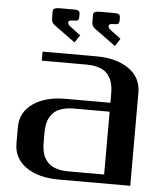

<svg xmlns="http://www.w3.org/2000/svg" viewBox="-55 -840 777 889"><g transform="rotate(5 333.5 -395.5)"><path d="M342.8 -770Q342.8 -777.8 344 -781.2Q345.2 -784.7 352.3 -787.6Q359.4 -790.5 374 -790.5H436.5Q447.8 -790.5 454.6 -789.1Q461.4 -787.6 464.1 -783.9Q466.8 -780.3 467.3 -777.8Q467.8 -775.4 467.8 -770V-759.3Q467.8 -747.1 462.6 -742.9Q457.5 -738.8 436.5 -738.8Q418.9 -738.8 418.9 -728Q418.9 -721.2 427.2 -712.9L479 -673.8L456.1 -638.7L356.4 -711.4Q343.3 -721.7 342.8 -738.8ZM155.3 -770Q155.3 -777.8 156.5 -781.2Q157.7 -784.7 164.8 -787.6Q171.9 -790.5 186.5 -790.5H249Q260.3 -790.5 267.1 -789.1Q273.9 -787.6 276.6 -783.9Q279.3 -780.3 279.8 -777.8Q280.3 -775.4 280.3 -770V-759.3Q280.3 -747.1 275.1 -742.9Q270 -738.8 249 -738.8Q231.4 -738.8 231.4 -728Q231.4 -721.2 239.7 -712.9L291.5 -673.8L268.6 -638.7L168.9 -711.4Q155.8 -721.7 155.3 -738.8ZM125 -541.5V-583.5H375Q468.8 -583.5 526.1 -543.2Q583.5 -502.9 583.5 -433.1V0H250Q156.2 0 98.9 -40.3Q41.5 -80.6 41.5 -149.9V-225.1Q41.5 -294.4 98.9 -334.7Q156.2 -375 250 -375H458.5V-410.6Q458.5 -423.8 458 -433.3Q457.5 -442.9 454.8 -457.5Q452.1 -472.2 447.3 -482.7Q442.4 -493.2 433.1 -505.1Q423.8 -517.1 411.1 -524.4Q398.4 -531.7 378.4 -536.6Q358.4 -541.5 333.5 -541.5ZM458.5 -41.5V-333.5H291.5Q266.6 -333.5 246.6 -328.6Q226.6 -323.7 213.9 -316.2Q201.2 -308.6 191.9 -296.9Q182.6 -285.2 177.7 -274.7Q172.9 -264.2 170.2 -249.5Q167.5 -234.9 167 -225.1Q166.5 -215.3 166.5 -202.1V-172.9Q166.5 -159.7 167 -149.9Q167.5 -140.1 170.2 -125.5Q172.9 -110.8 177.7 -100.3Q182.6 -89.8 191.9 -78.1Q201.2 -66.4 213.9 -58.8Q226.6 -51.3 246.6 -46.4Q266.6 -41.5 291.5 -41.5Z"/></g></svg>

Font: Gputeks
Style: Bold
Weight: 600
Width: 8
Version: Version 0.9